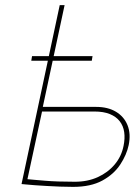

<svg xmlns="http://www.w3.org/2000/svg" viewBox="-20 -720 526 749"><path d="M355 -303H147L232 -700H213L64 -2Q67 -2 80.5 -0.5Q94 1 115.5 2.5Q137 4 162.5 5.5Q188 7 214.5 8Q241 9 265 9Q334 9 379 -15.5Q424 -40 449 -78Q474 -116 482 -154Q491 -198 477.5 -231.5Q464 -265 432.5 -284Q401 -303 355 -303ZM272 -11Q238 -11 208.5 -12Q179 -13 155.5 -15Q132 -17 114.5 -18.5Q97 -20 87 -21L144 -285H348Q384 -285 408.5 -275Q433 -265 447 -247Q461 -229 464.5 -204.5Q468 -180 462 -151Q454 -110 427.5 -78.5Q401 -47 361.5 -29Q322 -11 272 -11ZM105 -501 102 -483H338L341 -501Z"/></svg>

Font: Advent Pro Thin
Style: Italic
Weight: 250
Italic angle: -12°
Version: Version 3.000